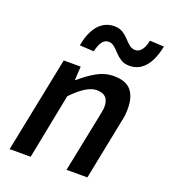

<svg xmlns="http://www.w3.org/2000/svg" viewBox="-134 -828 820 926"><g transform="rotate(20 276.0 -365.0)"><path d="M22 0 121 -491H208L204 -422H208Q245 -455 287 -479Q329 -503 375 -503Q437 -503 464 -470.5Q491 -438 491 -379Q491 -362 489.5 -345.5Q488 -329 483 -310L421 0H314L374 -296Q377 -314 379.5 -325.5Q382 -337 382 -348Q382 -380 367 -395.5Q352 -411 320 -411Q295 -411 265 -393Q235 -375 196 -335L130 0ZM427 -575Q400 -575 382 -586.5Q364 -598 351 -612.5Q338 -627 324.5 -638.5Q311 -650 294 -650Q275 -650 262 -632.5Q249 -615 242 -582L169 -586Q177 -632 194 -664Q211 -696 236.5 -713Q262 -730 294 -730Q321 -730 339 -718.5Q357 -707 370 -692.5Q383 -678 396.5 -667Q410 -656 427 -656Q446 -656 459.5 -673.5Q473 -691 479 -723L552 -719Q543 -674 526.5 -642Q510 -610 485 -592.5Q460 -575 427 -575Z"/></g></svg>

Font: Source Sans 3 ExtraLight SemiBold
Style: Italic
Weight: 600
Italic angle: -11°
Version: Version 3.052;hotconv 1.1.0;makeotfexe 2.6.0